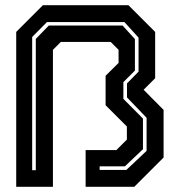

<svg xmlns="http://www.w3.org/2000/svg" viewBox="-20 -720 693 740"><path d="M42.5 0V-597L145.5 -700H475L578 -597V-418.5L533.5 -374L610.5 -296.5V-113L497.5 0H310V-141.5H428.5L469 -182V-232.5L387 -314.5V-428L437 -477.5V-528L406.5 -558.5H214.5L184 -528V0ZM104 -64H118V-570L168 -621.5H452.5L500 -569.5V-448L455.5 -403.5V-339L531 -263V-145L461.5 -79H364V-65H467L545 -138.5V-266L469.5 -344.5V-398.5L514 -444V-575L459.5 -635H161L104 -577.5Z"/></svg>

Font: Tourney
Style: Bold
Weight: 700
Designer: Tyler Finck
Foundry: Etcetera Type Co
Version: Version 1.015